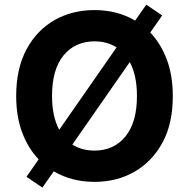

<svg xmlns="http://www.w3.org/2000/svg" viewBox="-20 -781 822 835"><path d="M50.4 -363.6Q50.4 -482.6 95.2 -566.1Q117.9 -608.7 149.1 -640.8Q180.4 -672.9 218.2 -694.2Q256 -715.6 299.7 -726.4Q343.4 -737.2 391 -737.2Q490.1 -737.2 567.8 -691.4L616.1 -760.7L685.4 -713.8L633.5 -639.6Q679.3 -591.6 705.4 -522.2Q731.5 -452.8 731.5 -363.6Q731.5 -302.9 720.5 -253Q709.5 -203.1 686.8 -161.2Q664.1 -119 632.8 -87Q601.6 -55 563.6 -33.4Q525.6 -11.7 482.1 -0.9Q438.6 9.9 391 9.9Q291.5 9.9 213.8 -35.9L164.4 34.8L95.2 -12.1L148.1 -88.1Q101.9 -136.4 76.2 -205.4Q50.4 -274.5 50.4 -363.6ZM294.7 -152.3Q335.9 -126.1 391 -126.1Q474.8 -126.1 525.2 -187.1Q575.6 -248.2 575.6 -363.6Q575.6 -453.1 544.4 -511ZM206.3 -363.6Q206.3 -274.5 237.6 -216.6L486.9 -574.9Q445.7 -601.2 391 -601.2Q307.5 -601.2 256.7 -540.5Q206.3 -479.4 206.3 -363.6Z"/></svg>

Font: Inter P
Style: Bold
Weight: 700
Designer: Rasmus Andersson
Foundry: rsms
Version: Version 3.018;git-588b23468